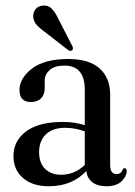

<svg xmlns="http://www.w3.org/2000/svg" viewBox="-20 -655 480 685"><path d="M28 -97.5Q28 -153 73.5 -186.5Q119 -220 204.5 -220Q227 -220 246.5 -216.8Q266 -213.5 282.5 -208.5V-334.5Q282.5 -421 210 -421Q174.5 -421 157 -405Q139.5 -389 139.5 -368V-340Q139.5 -317 126.2 -304Q113 -291 90 -291Q49.5 -291 49.5 -334Q49.5 -376 94 -410.2Q138.5 -444.5 224 -444.5Q297.5 -444.5 335.2 -411Q373 -377.5 373 -317.5V-66.5Q373 -34 395.5 -34Q412.5 -34 417.5 -50Q420 -55 424 -55Q432 -55 432 -44Q432 -26.5 414 -8.5Q396 9.5 359.5 9.5Q327.5 9.5 309 -5.2Q290.5 -20 288 -45Q237.5 9.5 153.5 9.5Q96 9.5 62 -20Q28 -49.5 28 -97.5ZM119.5 -112.5Q119.5 -73 141.2 -52.2Q163 -31.5 197.5 -31.5Q246.5 -31.5 282.5 -66.5V-186.5Q266.5 -192 249.2 -195.5Q232 -199 212.5 -199Q168 -199 143.8 -175.8Q119.5 -152.5 119.5 -112.5ZM189.5 -585 237 -492.5Q239.5 -488.5 240.2 -484.2Q241 -480 238 -476.5Q232 -470.5 223 -476.5L140 -541Q122 -553.5 111 -566Q100 -578.5 98.5 -595Q97.5 -609 106.2 -621.2Q115 -633.5 132.5 -635Q151.5 -637.5 164.8 -623.8Q178 -610 189.5 -585Z"/></svg>

Font: Fraunces 144pt S050
Style: Regular
Weight: 400
Version: Version 1.000; ttfautohint (v1.8.3)